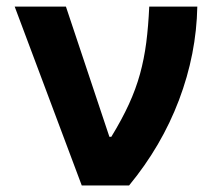

<svg xmlns="http://www.w3.org/2000/svg" viewBox="-20 -566 675 586"><path d="M229.5 0 24.8 -545.9H181.2L313.9 -148.4H319.7Q352.1 -201.4 373.4 -247.9Q394.7 -294.4 407.3 -340.2Q419.9 -386 426.4 -436.1Q432.8 -486.1 435.5 -545.9H582.2Q579.5 -401.3 526.3 -260.7Q473.1 -120.2 374 0Z"/></svg>

Font: Inter
Style: Regular
Weight: 400
Designer: Rasmus Andersson
Foundry: rsms
Version: Version 4.000;git-8c9346024